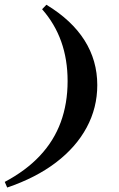

<svg xmlns="http://www.w3.org/2000/svg" viewBox="-72 -651 510 825"><path d="M-41.1 154.8 -51.6 130.6Q39.5 82.3 99.6 18.1Q159.7 -46 189.1 -126.2Q218.5 -206.5 218.5 -302.4Q218.5 -395.2 191.1 -472.2Q163.7 -549.2 108.9 -611.3L127.4 -630.6Q236.3 -564.5 291.1 -477.8Q346 -391.1 346 -285.5Q346 -187.9 300.4 -103.2Q254.8 -18.5 168.5 47.2Q82.3 112.9 -41.1 154.8Z"/></svg>

Font: Playfair 5pt SemiExpanded Light ExtraBold
Style: Italic
Weight: 800
Italic angle: -15.6°
Version: Version 2.001;gftools[0.9.30]